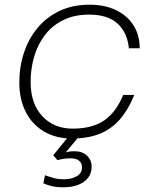

<svg xmlns="http://www.w3.org/2000/svg" viewBox="-20 -576 690 815"><path d="M285 12Q217 12 166.5 -18Q116 -48 89 -101.5Q62 -155 62 -225Q62 -292 81.5 -351.5Q101 -411 139 -457Q177 -503 232.5 -529.5Q288 -556 361 -556Q424 -556 471.5 -533.5Q519 -511 546 -469.5Q573 -428 573 -371H527Q521 -437 479.5 -475.5Q438 -514 358 -514Q295 -514 248 -490.5Q201 -467 170.5 -427Q140 -387 125 -335.5Q110 -284 110 -228Q110 -136 159.5 -83Q209 -30 288 -30Q372 -30 422.5 -65Q473 -100 503 -173H550Q525 -111 489 -69.5Q453 -28 403 -8Q353 12 285 12ZM249 219Q219 219 199.5 214Q180 209 164 202L171 168Q194 176 211.5 180.5Q229 185 251 185Q282 185 305 172.5Q328 160 328 134Q328 116 315.5 106Q303 96 280 96Q268 96 254.5 97.5Q241 99 224 104L206 83L289 -19L319 -1L259 71Q273 67 280 66.5Q287 66 297 66Q329 66 349 84.5Q369 103 369 132Q369 159 354 178.5Q339 198 312 208.5Q285 219 249 219Z"/></svg>

Font: Azeret Mono Thin Thin
Style: Italic
Weight: 250
Italic angle: -12°
Version: Version 1.002